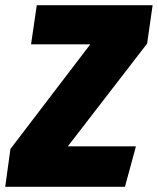

<svg xmlns="http://www.w3.org/2000/svg" viewBox="-51 -716 605 736"><path d="M-31 0 -11 -145 295 -546H68L90 -696H534L513 -549L209 -155H470L428 0Z"/></svg>

Font: Fira Sans Condensed Black
Style: Italic
Weight: 900
Width: 3
Italic angle: -8°
Designer: Carrois Corporate & Edenspiekermann AG
Foundry: Carrois Corporate GbR & Edenspiekermann AG
Version: Version 4.203